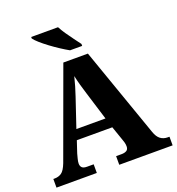

<svg xmlns="http://www.w3.org/2000/svg" viewBox="-162 -1061 1095 1190"><g transform="rotate(-20 386.0 -465.5)"><path d="M6 0V-57H15Q41 -57 60.5 -70.5Q80 -84 97 -128L311 -714H473L681 -122Q693 -87 713 -72Q733 -57 761 -57H772V0H420V-57H457Q476 -57 489 -64.5Q502 -72 502 -92Q502 -105 498.5 -118Q495 -131 492 -138L459 -233H225L199 -155Q196 -143 191 -124.5Q186 -106 186 -93Q186 -76 195.5 -66.5Q205 -57 228 -57H272V0ZM246 -299H438L380 -487Q371 -516 362 -547.5Q353 -579 346 -612Q338 -579 329 -549Q320 -519 310 -489ZM376 -771Q351 -785 321 -804.5Q291 -824 261.5 -846Q232 -868 209.5 -888Q187 -908 178 -921V-931H355Q366 -909 384.5 -882Q403 -855 422.5 -829Q442 -803 456 -784V-771Z"/></g></svg>

Font: Noto Serif ExtraBold
Style: Regular
Weight: 800
Designer: Monotype Design Team
Foundry: Monotype Imaging Inc.
Version: Version 2.014